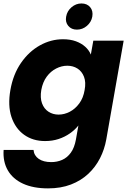

<svg xmlns="http://www.w3.org/2000/svg" viewBox="-32 -787 731 1082"><path d="M322.9 -565.8Q364.2 -565.8 395.5 -554.4Q426.8 -542.9 448.1 -523.7Q469.5 -504.5 479.9 -479.5L493.9 -557.9H664.9L566.9 -1Q556.9 55 531.5 104.8Q506 154.7 465.3 192.8Q424.5 230.9 367.8 252.8Q311.2 274.6 238.8 274.6Q155.7 274.6 98 248.2Q40.4 221.8 12.1 173Q-16.1 124.3 -11.6 58H156.9Q159.8 89.9 186.2 108.2Q212.5 126.5 256.8 126.5Q289.7 126.5 318.2 114.1Q346.6 101.6 367.1 73.6Q387.5 45.5 395.9 -1L409.8 -79.8Q390.4 -55.3 362 -35.4Q333.7 -15.4 298.4 -3.7Q263.1 7.9 221.8 7.9Q153.5 7.9 103.9 -27.5Q54.4 -62.9 32.7 -127.4Q11.1 -191.9 26.6 -280.1Q42.1 -368.3 86.3 -432.3Q130.4 -496.3 192.5 -531.1Q254.6 -565.8 322.9 -565.8ZM444.8 -279.2Q453.2 -323.4 441.5 -354Q429.7 -384.7 404.7 -400.7Q379.7 -416.6 347.3 -416.6Q315.3 -416.6 284.5 -400.9Q253.6 -385.2 231.3 -355Q209 -324.8 200.7 -280.1Q193.3 -235.9 204.8 -204.8Q216.3 -173.6 241.3 -157.4Q266.2 -141.2 298.2 -141.2Q330.6 -141.2 361.3 -157.2Q391.9 -173.2 414.7 -204.1Q437.5 -235 444.8 -279.2ZM401.2 -620Q370.4 -620 352.7 -641.2Q335.1 -662.4 340.7 -693.2Q346.2 -725.1 371.2 -746.3Q396.2 -767.5 427 -767.5Q458.8 -767.5 476.3 -746.3Q493.7 -725.1 488.1 -693.2Q482.5 -662.4 457.8 -641.2Q433.1 -620 401.2 -620Z"/></svg>

Font: Poppins Variable
Style: Italic
Weight: 100
Italic angle: -10°
Designer: Jonny Pinhorn
Foundry: Indian Type Foundry
Version: Version 6.000